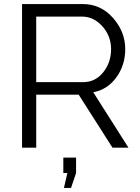

<svg xmlns="http://www.w3.org/2000/svg" viewBox="-20 -730 693 949"><path d="M331 199H296L313 125H293V49H356V125ZM159 0H89V-710H389Q478 -710 538.5 -641.5Q599 -573 599 -487Q599 -408 555 -347.5Q511 -287 441 -274L615 0H536L369 -262H159ZM159 -648V-324H391Q451 -324 490 -372.5Q529 -421 529 -487Q529 -552 486 -600Q443 -648 385 -648Z"/></svg>

Font: Raleway
Style: Regular
Weight: 400
Designer: Matt McInerney, Pablo Impallari, Rodrigo Fuenzalida
Foundry: Matt McInerney, Pablo Impallari, Rodrigo Fuenzalida
Version: Version 1.000;PS 001.001;hotconv 1.0.56; ttfautohint (v1.5)